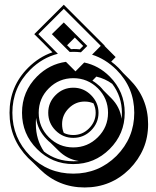

<svg xmlns="http://www.w3.org/2000/svg" viewBox="-20 -745 672 826"><path d="M337.9 -547.4 301.8 -583.5Q293 -574.7 285.9 -567.4Q278.8 -560.1 268.6 -550.3L285.2 -533.7H291Q292 -533.7 293.2 -533.9Q294.4 -534.2 295.4 -534.2Q310.1 -534.2 323.2 -532.7ZM458.5 -322.8Q496.6 -284.7 502.9 -233.9Q504.4 -246.1 504.4 -259.8Q504.4 -329.6 462.9 -384.3Q432.1 -406.7 394.5 -415.5Q390.6 -411.6 386.5 -407.2Q382.3 -402.8 377.4 -397.9Q385.7 -393.1 393.6 -387Q401.4 -380.9 409.2 -374Q413.6 -369.6 417.5 -365.2Q421.4 -360.8 425.3 -356ZM295.4 -51.3Q301.8 -51.3 307.6 -51.5Q313.5 -51.8 319.3 -52.2Q269 -59.6 231 -97.7L196.8 -131.3Q188.5 -137.7 181.2 -145.5Q141.6 -185.5 135.3 -237.8Q134.3 -231 134.3 -224.4Q134.3 -217.8 134.3 -210.9Q134.3 -144.5 169.4 -92.8Q223.1 -51.3 295.4 -51.3ZM295.4 -164.1Q334.5 -164.1 362.8 -192.4Q391.6 -221.2 391.6 -259.8Q391.6 -271 389.2 -280.8Q386.7 -290.5 382.3 -300.3Q365.2 -308.1 344.2 -308.1Q304.7 -308.1 275.9 -279.3Q247.1 -250.5 247.1 -210.9Q247.1 -189.9 254.4 -173.3Q272.5 -164.1 295.4 -164.1ZM121.6 -46.4Q111.3 -55.2 101.1 -65.4Q61.5 -106 41.3 -154.1Q21 -202.1 21 -259.8Q21 -373.5 101.1 -453.6Q147.5 -500 205.6 -520Q186.5 -539.6 165.8 -560.1Q145 -580.6 127.4 -598.1L254.4 -724.6L430.7 -548.3L429.7 -547.4L477.5 -499.5L458.5 -480Q474.6 -468.3 489.3 -453.6Q494.6 -448.2 499.5 -442.6Q504.4 -437 509.3 -431.6L537.1 -403.8Q617.2 -323.7 617.2 -210.9Q617.2 -153.8 596.9 -106Q576.7 -58.1 537.1 -17.6Q457 61.5 344.2 61.5Q231.4 61.5 150.9 -17.6ZM328.1 -520Q319.8 -521 311.8 -521.5Q303.7 -522 295.4 -522Q291.5 -522 287.6 -521.7Q283.7 -521.5 279.8 -521.5L203.1 -598.1L254.4 -648.4L355.5 -547.4ZM295.4 -151.9Q251 -151.9 219.2 -183.6Q187.5 -215.3 187.5 -259.8Q187.5 -304.2 219.2 -335.9Q251 -367.7 295.4 -367.7Q339.8 -367.7 371.6 -335.9Q403.8 -303.7 403.8 -259.8Q403.8 -215.8 371.6 -183.6Q339.8 -151.9 295.4 -151.9ZM295.4 -110.8Q356.9 -110.8 400.9 -154.5Q444.8 -198.2 444.8 -259.8Q444.8 -321.8 400.9 -365.2Q356.9 -408.7 295.4 -408.7Q233.9 -408.7 190.2 -365.2Q146.5 -321.8 146.5 -259.8Q146.5 -198.2 190.2 -154.5Q233.9 -110.8 295.4 -110.8ZM295.4 -39.1Q204.1 -39.1 139.4 -103.8Q74.7 -168.5 74.7 -259.8Q74.7 -351.1 139.2 -416Q192.4 -469.2 263.7 -479L304.7 -438L342.3 -476.1Q404.3 -463.4 451.7 -416Q516.6 -351.1 516.6 -259.8Q516.6 -168.5 451.7 -103.8Q386.7 -39.1 295.4 -39.1ZM295.4 2Q403.8 2 481 -74.2Q557.6 -151.9 557.6 -259.8Q557.6 -368.2 481 -444.8Q433.6 -491.7 376 -509.8L413.6 -547.9L254.4 -707L145 -598.1L229 -513.7Q161.6 -496.6 109.9 -444.8Q33.2 -368.2 33.2 -259.8Q33.2 -151.9 109.9 -74.2Q186.5 2 295.4 2Z"/></svg>

Font: Gondrin
Style: Regular
Weight: 400
Designer: Peter Wiegel, original typeface by Carl Albert Fahrenwaldt 1901
Foundry: Peter Wiegel
Version: Version 1.000 2010 initial release